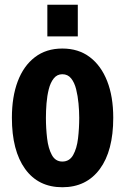

<svg xmlns="http://www.w3.org/2000/svg" viewBox="-20 -774 526 807"><path d="M242 13Q141 13 85.5 -64Q30 -141 30 -279Q30 -367 54.5 -432Q79 -497 126.5 -533.5Q174 -570 242 -570Q310 -570 357.5 -534Q405 -498 430.5 -433Q456 -368 456 -279Q456 -140 399.5 -63.5Q343 13 242 13ZM242 -95Q272 -95 287.5 -122.5Q303 -150 308 -192.5Q313 -235 313 -279Q313 -307 310 -339Q307 -371 300 -399Q293 -427 279 -444.5Q265 -462 242 -462Q220 -462 206 -444.5Q192 -427 185 -399Q178 -371 175.5 -339.5Q173 -308 173 -279Q173 -235 178 -192.5Q183 -150 198 -122.5Q213 -95 242 -95ZM179 -621V-754H307V-621Z"/></svg>

Font: Freeman
Style: Regular
Weight: 400
Designer: Vernon Adams, Aoife Mooney, Rodrigo Fuenzalida
Foundry: Rodrigo Fuenzalida
Version: Version 1.000; ttfautohint (v1.8.4.7-5d5b)